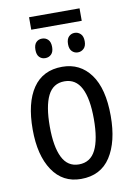

<svg xmlns="http://www.w3.org/2000/svg" viewBox="-91 -872 656 940"><g transform="rotate(-10 237.0 -402.0)"><path d="M431 -269Q431 -141 382 -65.5Q333 10 235 10Q144 10 93.5 -65.5Q43 -141 43 -269Q43 -402 92.5 -474.5Q142 -547 238 -547Q327 -547 379 -476Q431 -405 431 -269ZM128 -269Q128 -169 154.5 -115.5Q181 -62 237 -62Q294 -62 320.5 -114.5Q347 -167 347 -269Q347 -370 320 -422.5Q293 -475 237 -475Q180 -475 154 -422.5Q128 -370 128 -269ZM372 -814V-752H121V-814ZM165 -700Q183 -700 195 -688Q207 -676 207 -651Q207 -627 195 -615Q183 -603 165 -603Q147 -603 135.5 -615Q124 -627 124 -651Q124 -676 135.5 -688Q147 -700 165 -700ZM327 -700Q344 -700 356.5 -688Q369 -676 369 -651Q369 -627 356.5 -615Q344 -603 327 -603Q310 -603 298 -615Q286 -627 286 -651Q286 -676 298 -688Q310 -700 327 -700Z"/></g></svg>

Font: Avrile Sans Condensed
Style: Regular
Weight: 400
Width: 3
Designer: Monotype Design Team
Foundry: Monotype Imaging Inc.
Version: Version 2.001;September 10, 2019;FontCreator 11.5.0.2425 64-